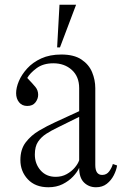

<svg xmlns="http://www.w3.org/2000/svg" viewBox="-20 -780 540 810"><path d="M184 10Q129 10 97.5 -23.5Q66 -57 66 -105Q66 -150 88.5 -179.5Q111 -209 145 -229Q179 -249 212 -264L314 -311V-408Q314 -457 283 -485Q252 -513 205 -513Q162 -513 134 -492Q106 -471 95 -451Q118 -427 129.5 -413Q141 -399 141 -380Q141 -363 129.5 -348Q118 -333 95 -333Q73 -333 60.5 -348.5Q48 -364 48 -387Q48 -410 59.5 -437.5Q71 -465 94.5 -491Q118 -517 154 -533.5Q190 -550 239 -550Q292 -550 323.5 -529Q355 -508 368.5 -475.5Q382 -443 382 -408V-84Q382 -42 411 -42Q430 -42 441 -57.5Q452 -73 456 -88L474 -82Q471 -62 460 -40.5Q449 -19 430.5 -4.5Q412 10 385 10Q355 10 334.5 -10Q314 -30 314 -72Q306 -54 288 -35Q270 -16 244 -3Q218 10 184 10ZM127 -128Q127 -89 151 -61.5Q175 -34 215 -34Q241 -34 261.5 -45.5Q282 -57 295.5 -73Q309 -89 314 -104V-287L219 -240Q196 -229 175 -215.5Q154 -202 140.5 -182Q127 -162 127 -128ZM221 -580 231 -760H301L233 -580Z"/></svg>

Font: Xanh Mono
Style: Regular
Weight: 400
Monospace: yes
Designer: Lam Bao, Duy Dao
Foundry: Yellow Type Foundry
Version: Version 3.101; ttfautohint (v1.8.3)